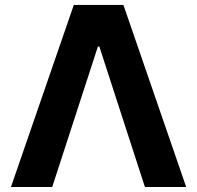

<svg xmlns="http://www.w3.org/2000/svg" viewBox="-20 -747 788 767"><path d="M23.8 0 274.9 -727.3H473L723.7 0H558.9L376.8 -561.1H371.1L188.6 0Z"/></svg>

Font: Inter P
Style: Bold
Weight: 700
Designer: Rasmus Andersson
Foundry: rsms
Version: Version 3.018;git-588b23468